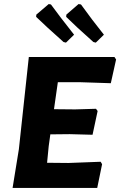

<svg xmlns="http://www.w3.org/2000/svg" viewBox="-20 -926 592 946"><path d="M452 -716 440 -719Q350 -799 306 -843L307 -854L367 -906L379 -904Q432 -830 492 -755ZM305 -716 293 -719Q203 -799 158 -843L159 -854L220 -906L231 -904Q270 -850 345 -755ZM476 -129 483 -117 459 0H42L73 -191L122 -645H544L552 -633L526 -516L374 -521H265L246 -388L350 -387L453 -390L461 -379L436 -262L324 -265L228 -264L220 -206L212 -124L317 -123Z"/></svg>

Font: Alegreya Sans SC ExtraBold
Style: Italic
Weight: 800
Italic angle: -7°
Designer: Juan Pablo del Peral
Foundry: Huerta Tipografica
Version: Version 2.007